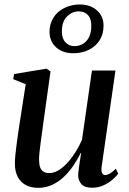

<svg xmlns="http://www.w3.org/2000/svg" viewBox="-20 -848 588 878"><path d="M155 11Q122.5 11 98.5 -1.5Q74.5 -14 61.2 -39Q48 -64 48 -100.5Q48 -115 50.2 -138.5Q52.5 -162 56 -188.5Q59.5 -215 63 -239.2Q66.5 -263.5 69 -279L97.5 -463L40.5 -486L44.5 -509.5L192.5 -534L211 -521.5L177.5 -281.5Q175.5 -263 172 -239.8Q168.5 -216.5 165.5 -193.2Q162.5 -170 160.5 -150.2Q158.5 -130.5 158.5 -119.5Q158.5 -97 163.5 -83Q168.5 -69 179 -62.8Q189.5 -56.5 206 -56.5Q232 -56.5 259.5 -77.2Q287 -98 312 -132.8Q337 -167.5 355 -209L400.5 -525.5H508L444.5 -84Q442.5 -66.5 446.8 -57Q451 -47.5 461 -47.5Q470.5 -47.5 482.8 -54.5Q495 -61.5 509.5 -76.5L520.5 -54.5Q512 -41.5 494.2 -26.2Q476.5 -11 452.8 -0.2Q429 10.5 401 10.5Q366 10.5 351.5 -7Q337 -24.5 337.5 -49Q337.5 -52.5 338.8 -64Q340 -75.5 342.2 -90.8Q344.5 -106 346.8 -121.5Q349 -137 351 -148.5L349.5 -149Q334 -117.5 314 -88.5Q294 -59.5 269.8 -37.2Q245.5 -15 216.8 -2Q188 11 155 11ZM315 -604.5Q266 -604.5 236 -632.2Q206 -660 206.5 -704Q207 -734 218.8 -757.2Q230.5 -780.5 250 -796Q269.5 -811.5 294 -819.5Q318.5 -827.5 345 -827.5Q393.5 -827.5 424 -799.8Q454.5 -772 453.5 -729Q453 -689.5 434 -661.5Q415 -633.5 384 -619Q353 -604.5 315 -604.5ZM320.5 -637Q342 -637 359.5 -647.5Q377 -658 387 -678Q397 -698 397.5 -726.5Q398.5 -760.5 383 -778.2Q367.5 -796 339.5 -796Q310 -796 286.8 -773Q263.5 -750 263 -706.5Q262 -674.5 278.2 -655.8Q294.5 -637 320.5 -637Z"/></svg>

Font: Merriweather 96pt Medium
Style: Italic
Weight: 500
Italic angle: -7.8°
Version: Version 2.101